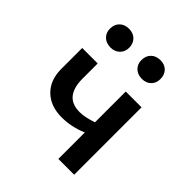

<svg xmlns="http://www.w3.org/2000/svg" viewBox="-177 -733 842 842"><g transform="rotate(45 244.0 -311.5)"><path d="M204 -139Q134 -139 93 -179Q52 -219 52 -288V-418H148V-323Q148 -269 171 -240Q194 -211 243 -211Q261 -211 281 -215.5Q301 -220 318.5 -226Q336 -232 347 -238L362 -187Q343 -173 317 -162Q291 -151 261.5 -145Q232 -139 204 -139ZM322 0V-418H420V0ZM138 -507Q111 -507 94.5 -523Q78 -539 78 -564Q78 -591 94.5 -607Q111 -623 138 -623Q164 -623 180.5 -607Q197 -591 197 -564Q197 -539 180.5 -523Q164 -507 138 -507ZM333 -507Q306 -507 289.5 -523Q273 -539 273 -564Q273 -591 289.5 -607Q306 -623 333 -623Q359 -623 375 -607Q391 -591 391 -564Q391 -539 375 -523Q359 -507 333 -507Z"/></g></svg>

Font: Ysabeau Infant SemiBold
Style: Regular
Weight: 600
Designer: Christian Thalmann (Catharsis Fonts)
Version: Version 2.002; featfreeze: ss01,ss02,lnum